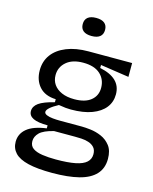

<svg xmlns="http://www.w3.org/2000/svg" viewBox="-128 -791 833 1046"><g transform="rotate(15 288.0 -268.0)"><path d="M268 171Q185 171 133 158.5Q81 146 57 120.5Q33 95 33 58Q33 13 68.5 -16.5Q104 -46 178 -56V-73Q123 -73 96.5 -86Q70 -99 70 -125Q70 -152 96.5 -171Q123 -190 184 -205V-222Q123 -224 91 -260Q59 -296 59 -352Q59 -403 86.5 -440.5Q114 -478 166 -499Q218 -520 289 -520H535V-442L374 -466V-449Q433 -437 463.5 -408Q494 -379 494 -332Q494 -289 469 -257Q444 -225 396 -207Q348 -189 278 -189Q263 -189 248 -190.5Q233 -192 209 -196Q179 -180 163 -166Q147 -152 147 -141Q147 -131 161 -125Q175 -119 196 -117Q217 -115 236 -115H360Q379 -115 409.5 -111.5Q440 -108 470.5 -95Q501 -82 522 -55Q543 -28 543 19Q543 72 511.5 106Q480 140 419 155.5Q358 171 268 171ZM269 95Q337 95 379 86.5Q421 78 440.5 60Q460 42 460 15Q460 -10 447 -24Q434 -38 414 -44Q394 -50 374 -51Q354 -52 338 -52H220Q163 -38 141.5 -16.5Q120 5 120 31Q120 58 139.5 71.5Q159 85 193 90Q227 95 269 95ZM281 -248Q342 -248 374.5 -274.5Q407 -301 407 -345Q407 -393 374 -423Q341 -453 278 -453Q217 -453 183 -423.5Q149 -394 149 -349Q149 -319 164.5 -296.5Q180 -274 209.5 -261Q239 -248 281 -248ZM283 -605Q252 -605 236 -618Q220 -631 220 -656Q220 -681 236 -694Q252 -707 283 -707Q314 -707 330 -694Q346 -681 346 -656Q346 -631 330 -618Q314 -605 283 -605Z"/></g></svg>

Font: Bricolage Grotesque 28pt
Style: Regular
Weight: 400
Version: Version 1.001;gftools[0.9.33.dev8+g029e19f]